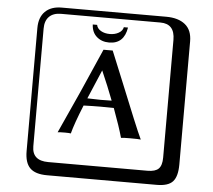

<svg xmlns="http://www.w3.org/2000/svg" viewBox="-62 -822 1223 1102"><g transform="rotate(5 550.0 -271.0)"><path d="M638 -673Q623 -578 537 -578Q494 -578 465.5 -603Q437 -628 435 -673H460Q464 -652 485.5 -639.5Q507 -627 537 -627Q566 -627 588 -639.5Q610 -652 614 -673ZM249 -718Q204 -718 180 -694Q156 -670 156 -625V53Q156 136 249 136H821Q866 136 885 117Q904 98 904 53V-625Q904 -718 821 -718ZM1000 84Q1000 153 973.5 182.5Q947 212 881 212H249Q181 212 150.5 181.5Q120 151 120 84V-625Q120 -687 154 -720.5Q188 -754 249 -754H851Q921 -754 960.5 -722Q1000 -690 1000 -625ZM512 -415Q458 -290 441 -248Q451 -248 479 -247Q507 -246 519 -246Q542 -246 581 -247Q551 -326 512 -415ZM423 -205Q379 -97 364 -39Q355 -41 330 -41Q297 -41 288 -39Q396 -273 509 -534H562Q588 -472 634.5 -357Q681 -242 716 -157Q751 -72 767 -39Q754 -41 706 -41Q666 -41 653 -39Q636 -101 597 -206Q548 -207 523 -207Q479 -207 423 -205Z"/></g></svg>

Font: Libertinus Keyboard
Style: Regular
Weight: 700
Designer: Philipp H. Poll
Foundry: Khaled Hosny
Version: Version 6.7